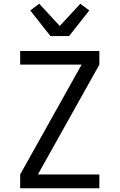

<svg xmlns="http://www.w3.org/2000/svg" viewBox="-20 -1008 640 1028"><path d="M88 0V-74L417 -662H88V-735H512V-662L183 -74H512V0ZM250 -815 142 -952 190 -988 300 -869 410 -988 458 -952 350 -815Z"/></svg>

Font: R Plex Mono
Style: Regular
Weight: 400
Monospace: yes
Designer: Belleve Invis
Foundry: Belleve Invis
Version: Version 31.8.0